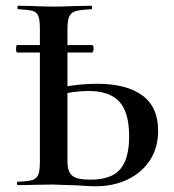

<svg xmlns="http://www.w3.org/2000/svg" viewBox="-20 -645 606 669"><path d="M36 -475Q36 -488 40 -488H301Q306 -488 306 -475Q306 -470 304.5 -466Q303 -462 301 -462H40Q36 -462 36 -475ZM252 1Q168 -2 162 -2L98 -1Q78 0 42 0Q39 0 39 -6Q39 -12 42 -12Q77 -13 92 -17.5Q107 -22 113 -35.5Q119 -49 119 -81V-544Q119 -576 113.5 -589.5Q108 -603 93.5 -607Q79 -611 43 -613Q41 -613 41 -619Q41 -625 43 -625L92 -624Q136 -622 166 -622Q197 -622 245 -624L299 -625Q301 -625 301 -619Q301 -613 299 -613Q261 -611 244.5 -606.5Q228 -602 221.5 -588Q215 -574 215 -542V-81Q215 -49 230.5 -34Q246 -19 295 -19Q368 -19 399 -55.5Q430 -92 430 -170Q430 -253 396 -290.5Q362 -328 288 -328Q241 -328 174 -313L170 -335Q242 -353 319 -353Q421 -353 476 -312.5Q531 -272 531 -189Q531 -131 503 -87.5Q475 -44 425.5 -20Q376 4 313 4Q288 4 252 1Z"/></svg>

Font: Cormorant Unicase SemiBold
Style: Regular
Weight: 600
Designer: Christian Thalmann (Catharsis Fonts)
Foundry: Catharsis Fonts
Version: Version 4.000